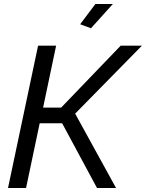

<svg xmlns="http://www.w3.org/2000/svg" viewBox="-20 -938 728 958"><path d="M434 -797 380 -817 456 -918H543ZM20 0 170 -710H260L195 -401H285L582 -710H688L355 -371L559 0H464L290 -323H178L110 0Z"/></svg>

Font: Raleway-v4020 Medium
Style: Italic
Weight: 500
Italic angle: -12°
Designer: Matt McInerney, Pablo Impallari, Rodrigo Fuenzalida
Foundry: Matt McInerney, Pablo Impallari, Rodrigo Fuenzalida
Version: Version 4.020;PS 004.020;hotconv 1.0.88;makeotf.lib2.5.64775